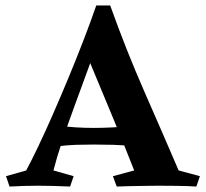

<svg xmlns="http://www.w3.org/2000/svg" viewBox="-20 -684 755 704"><path d="M384 -664Q443 -499 510.5 -345.5Q578 -192 635 -59L713 -38L700 0Q669 -2 630.5 -2.5Q592 -3 561 -3Q543 -3 513.5 -2.5Q484 -2 455 -1.5Q426 -1 408 0L394 -38L472 -59Q442 -136 396.5 -246.5Q351 -357 299 -481ZM384 -664Q377 -646 370.5 -631Q364 -616 357 -595Q350 -574 342 -538Q323 -486 299.5 -421.5Q276 -357 251.5 -290.5Q227 -224 207 -163.5Q187 -103 176 -59L250 -38L237 0Q173 -3 119 -3Q69 -3 15 0L2 -38L76 -59Q95 -94 120.5 -147.5Q146 -201 174.5 -266Q203 -331 232 -401Q261 -471 287 -538.5Q313 -606 333 -664ZM477 -225V-147Q434 -152 395.5 -153Q357 -154 325 -154Q291 -154 258.5 -153Q226 -152 187 -147V-224Q226 -219 258.5 -217Q291 -215 325 -215Q357 -215 395.5 -217Q434 -219 477 -225Z"/></svg>

Font: Alkalami
Style: Regular
Weight: 400
Designer: Becca Hirsbrunner Spalinger
Foundry: SIL International
Version: Version 2.000